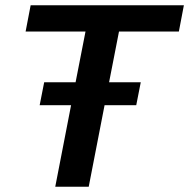

<svg xmlns="http://www.w3.org/2000/svg" viewBox="-20 -708 717 728"><path d="M376.5 -309.1 316.4 0H189.5L249.5 -309.1H130.4L147.5 -396H266.6L304.2 -588.4H77.1L96.2 -688H677.2L658.2 -588.4H431.2L393.6 -396H513.7L496.6 -309.1Z"/></svg>

Font: Arimo SemiBold
Style: Italic
Weight: 600
Italic angle: -12°
Version: Version 1.33